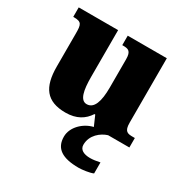

<svg xmlns="http://www.w3.org/2000/svg" viewBox="-175 -684 1041 1072"><g transform="rotate(30 345.5 -148.0)"><path d="M257 10C328 10 373 -19 402 -64H407L435 0C374 14 317 68 317 130C317 206 369 240 475 240C496 240 545 234 566 224V153C542 158 521 161 503 161C463 161 434 147 434 115C434 52 485 13 527 0H664V-61H652C617 -61 596 -64 596 -121V-536H344V-475H348C382 -475 402 -471 402 -417V-235C402 -145 383 -90 336 -90C294 -90 282 -149 282 -234V-536H28V-475H32C83 -475 87 -459 87 -402V-189C87 -56 134 10 257 10Z"/></g></svg>

Font: Noto Serif Malayalam Black
Style: Regular
Weight: 900
Designer: Indian type Foundry, Jelle Bosma, Monotype Design Team
Foundry: Monotype Imaging Inc.
Version: Version 2.104